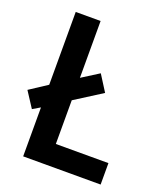

<svg xmlns="http://www.w3.org/2000/svg" viewBox="-134 -803 762 892"><g transform="rotate(20 247.0 -357.0)"><path d="M86 0H469V-106H209V-322L343 -407L293 -486L209 -433V-714H86V-354L-1 -297L49 -220L86 -242Z"/></g></svg>

Font: Noto Sans Kannada SemiCondensed SemiBold
Style: Regular
Weight: 600
Width: 4
Designer: Jelle Bosma - Monotype Design Team
Foundry: Monotype Imaging Inc.
Version: Version 2.005